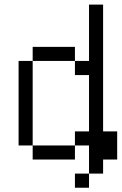

<svg xmlns="http://www.w3.org/2000/svg" viewBox="-20 -708 540 852"><path d="M375 62.5H312.5V125H375ZM375 62.5H437.5V0H500Q500 0 500 -125H437.5V-687.5H375Q375 -687.5 375 -437.5H312.5V-375H375Q375 -375 375 -125H312.5V-62.5H125V0H312.5V-62.5H375Q375 -62.5 375 62.5ZM125 -62.5Q125 -62.5 125 -437.5H62.5Q62.5 -437.5 62.5 -62.5ZM125 -437.5H312.5V-500H125Z"/></svg>

Font: UnifontExMono
Style: Regular
Weight: 500
Version: Version 15.0.06